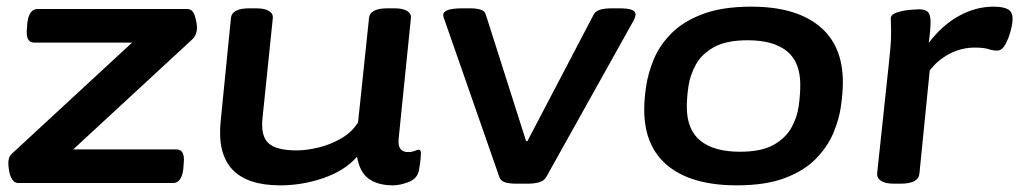

<svg xmlns="http://www.w3.org/2000/svg" viewBox="-20 -550 3063 577"><path d="M35 0Q24 0 17 -10.5Q10 -21 7.5 -35.5Q5 -50 5 -61Q5 -68 7.5 -76Q10 -84 21 -93L377 -422H83Q56 -422 61 -465L62 -480Q67 -523 93 -523H542Q559 -523 565.5 -502.5Q572 -482 572 -464Q572 -459 569 -449Q566 -439 556 -430L200 -101H510Q537 -101 532 -58L531 -43Q526 0 500 0Z M822 7Q624 7 643 -184L674 -496Q677 -525 730 -525H749Q776 -525 788.5 -517Q801 -509 800 -497L769 -196Q763 -142 786.5 -120Q810 -98 872 -98Q901 -98 936.5 -106.5Q972 -115 1004.5 -133.5Q1037 -152 1056 -182L1089 -496Q1092 -525 1145 -525H1165Q1191 -525 1203.5 -517Q1216 -509 1215 -497L1178 -133Q1174 -93 1206 -93Q1218 -93 1226 -96.5Q1234 -100 1238 -100Q1245 -100 1245 -89Q1245 -86 1244 -73.5Q1243 -61 1239 -38Q1234 -13 1208 -3Q1182 7 1161 7Q1116 7 1088.5 -12.5Q1061 -32 1053 -79Q1016 -37 952.5 -15Q889 7 822 7Z M1532 2Q1511 2 1498 -2Q1485 -6 1481 -17L1317 -487Q1312 -499 1312 -505Q1312 -525 1370 -525H1393Q1412 -525 1424.5 -521Q1437 -517 1440 -506L1561 -126H1565L1764 -506Q1770 -517 1784 -521Q1798 -525 1819 -525H1839Q1867 -525 1878.5 -520.5Q1890 -516 1890 -507Q1890 -500 1884 -488L1621 -17Q1614 -6 1599.5 -2Q1585 2 1565 2Z M2194 7Q2060 7 1988 -51Q1916 -109 1916 -221Q1916 -252 1922 -292Q1928 -332 1945.5 -373.5Q1963 -415 1998.5 -450.5Q2034 -486 2092.5 -508Q2151 -530 2238 -530Q2370 -530 2441.5 -472Q2513 -414 2513 -303Q2513 -273 2507.5 -232.5Q2502 -192 2484.5 -150.5Q2467 -109 2432 -73Q2397 -37 2339 -15Q2281 7 2194 7ZM2204 -94Q2268 -94 2304.5 -114.5Q2341 -135 2358.5 -166.5Q2376 -198 2380.5 -232.5Q2385 -267 2385 -295Q2385 -364 2344.5 -396.5Q2304 -429 2227 -429Q2163 -429 2126 -408.5Q2089 -388 2071.5 -356.5Q2054 -325 2049 -291Q2044 -257 2044 -229Q2044 -160 2085 -127Q2126 -94 2204 -94Z M2667 2Q2640 2 2627.5 -6.5Q2615 -15 2616 -29L2651 -357Q2654 -384 2656 -407.5Q2658 -431 2658 -456Q2658 -467 2657.5 -476Q2657 -485 2657 -495Q2657 -506 2674 -512Q2691 -518 2711.5 -520Q2732 -522 2743 -522Q2759 -522 2767.5 -515Q2776 -508 2776.5 -486.5Q2777 -465 2771 -421Q2811 -474 2861.5 -502Q2912 -530 2966 -530Q2994 -530 3008.5 -522.5Q3023 -515 3023 -493Q3023 -479 3017 -456.5Q3011 -434 3001 -416Q2991 -398 2977 -398Q2963 -398 2950 -402.5Q2937 -407 2909 -407Q2869 -407 2833 -388Q2797 -369 2774 -338L2743 -28Q2740 2 2686 2Z"/></svg>

Font: Asap Expanded Expanded SemiBold
Style: Italic
Weight: 600
Width: 7
Italic angle: -6°
Designer: Pablo Cosgaya
Foundry: Omnibus-Type
Version: Version 3.001; ttfautohint (v1.8.4.7-5d5b)